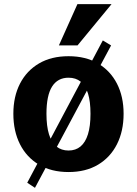

<svg xmlns="http://www.w3.org/2000/svg" viewBox="-20 -805 647 910"><path d="M145.7 85.2 109.1 61.1 467.3 -613.4 506.5 -589.6ZM304.8 10.4Q223.1 10.4 164.6 -24.5Q106 -59.4 74.6 -121.6Q43.3 -183.8 43.3 -265.8Q43.3 -347.2 74.7 -408.5Q106.2 -469.8 164.7 -504.2Q223.3 -538.6 304.8 -538.6Q386.2 -538.6 444.6 -504.2Q502.9 -469.8 534.4 -408.5Q565.8 -347.2 565.8 -265.8Q565.8 -183.8 534.5 -121.6Q503.1 -59.4 444.8 -24.5Q386.4 10.4 304.8 10.4ZM304.8 -91.6Q338.7 -91.6 361.8 -110.9Q384.9 -130.3 396.9 -168.8Q408.9 -207.3 408.9 -265.6Q408.9 -323.6 397.2 -361.5Q385.4 -399.4 362.3 -418.1Q339.1 -436.7 304.8 -436.7Q253.4 -436.7 226.8 -394.7Q200.2 -352.6 200.2 -265.6Q200.2 -207 212.2 -168.4Q224.2 -129.7 247.6 -110.6Q270.9 -91.6 304.8 -91.6ZM259.1 -589.7 346.9 -785.3H508.6L347.4 -589.7Z"/></svg>

Font: Comme
Style: Regular
Weight: 400
Designer: Vernon Adams
Foundry: Vernon Adams
Version: Version 1.000;gftools[0.9.27]